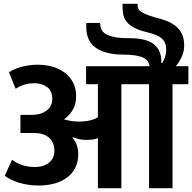

<svg xmlns="http://www.w3.org/2000/svg" viewBox="-20 -986 1007 1006"><path d="M27 -607Q54 -626 95.5 -636.5Q137 -647 178 -647Q217 -647 253.5 -637Q290 -627 317.5 -606.5Q345 -586 362 -555Q379 -524 379 -481Q379 -437 358.5 -406Q338 -375 315 -361Q330 -356 350.5 -352.5Q371 -349 394 -349Q426 -349 452.5 -355.5Q479 -362 493 -372V-545H431V-639H764Q762 -652 755 -663.5Q748 -675 732 -683Q716 -691 690 -695.5Q664 -700 624 -700Q535 -700 483.5 -734.5Q432 -769 432 -846V-866H504Q505 -850 510 -835.5Q515 -821 530.5 -810Q546 -799 576 -792.5Q606 -786 656 -786Q750 -786 789 -752Q828 -718 825 -656H830Q839 -670 845 -688Q851 -706 851 -725Q851 -763 828.5 -783.5Q806 -804 755 -816Q713 -826 687 -839Q661 -852 646.5 -868.5Q632 -885 627 -905.5Q622 -926 622 -951V-966H701V-958Q701 -948 705 -939.5Q709 -931 721.5 -923Q734 -915 758 -906Q782 -897 822 -887Q883 -870 914 -837Q945 -804 945 -747Q945 -715 931 -686Q917 -657 901 -639H967V-545H884V0H761V-545H616V0H493V-263Q485 -258 468.5 -255.5Q452 -253 432 -253Q413 -253 396 -256.5Q379 -260 362 -267L360 -264Q374 -249 382 -226.5Q390 -204 390 -178Q390 -139 375 -108.5Q360 -78 333 -57Q306 -36 267.5 -25Q229 -14 181 -14Q127 -14 79 -29Q31 -44 5 -65L43 -149Q67 -131 96.5 -121Q126 -111 163 -111Q208 -111 236.5 -133.5Q265 -156 265 -197Q265 -239 237.5 -264Q210 -289 158 -289H87V-384H146Q194 -384 224 -406.5Q254 -429 254 -469Q254 -510 226.5 -530Q199 -550 161 -550Q135 -550 110 -543Q85 -536 62 -521Z"/></svg>

Font: Mukta
Style: Bold
Weight: 700
Designer: Girish Dalvi and Yashodeep Gholap
Foundry: Ek Type
Version: Version 2.538;PS 1.002;hotconv 16.6.51;makeotf.lib2.5.65220;